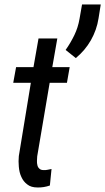

<svg xmlns="http://www.w3.org/2000/svg" viewBox="-20 -828 470 857"><path d="M419.9 -746.6 429.7 -808.1H346.2L335 -744.1C330.6 -718.3 322.8 -693.8 312 -671.4C300.8 -648.4 288.1 -626.5 272.9 -605L318.4 -568.8C345.7 -591.3 368.2 -617.7 385.7 -648.4C402.8 -678.7 414.6 -711.4 419.9 -746.6ZM213.4 -528.3 235.8 -656.2H151.9L129.4 -528.3H51.8L39.1 -458.5H117.7L64 -131.3C62.5 -116.2 62.5 -100.1 64 -84C65.4 -67.4 68.8 -52.2 75.2 -38.6C81.1 -24.9 89.8 -13.7 101.6 -4.9C112.8 4.4 128.4 8.8 147.5 8.8C166 9.3 184.6 6.3 202.6 0L210 -73.7C204.6 -72.3 198.7 -71.3 192.9 -70.3C186.5 -68.8 180.7 -68.4 174.8 -68.8C166.5 -68.8 160.2 -70.8 155.8 -75.2C151.4 -79.1 148.4 -84 147 -90.3C145.5 -96.7 144.5 -103 145 -110.4C145 -117.2 145.5 -123.5 146 -129.9L201.7 -458.5H278.8L291 -528.3Z"/></svg>

Font: Roboto Condensed
Style: Italic
Weight: 400
Designer: Google
Version: Version 1.000;PS 001.000;hotconv 1.0.88;makeotf.lib2.5.64775